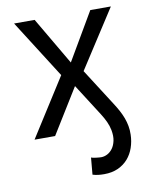

<svg xmlns="http://www.w3.org/2000/svg" viewBox="-85 -609 710 888"><g transform="rotate(-10 270.0 -165.5)"><path d="M215.9 -272.7 42.6 -545.5H139.2L269.9 -322.4L400.6 -545.5H497.2L321 -272.7L431.8 -99.4Q444.2 -80.3 454.2 -61.8Q464.1 -43.3 471.1 -24.7Q478 -6 481.5 13.3Q485.1 32.7 484.4 54Q483.7 85.9 473.7 114.9Q463.8 143.8 444.8 165.7Q425.8 187.5 397.7 200.3Q369.7 213.1 332.4 213.1Q317.5 213.1 304.9 211.6Q292.3 210.2 278.4 206L285.5 126.4Q288.7 128.2 295.3 129.4Q301.8 130.7 308.9 131.6Q316.1 132.5 322.6 133Q329.2 133.5 332.4 133.5Q346.9 133.5 361.3 126.1Q375.7 118.6 386.2 104.2Q396.7 89.8 401.3 68.4Q405.9 46.9 400.6 18.5Q396.7 -1.8 387.6 -21.7Q378.6 -41.5 365.1 -62.5L269.9 -211.6L139.2 0H42.6Z"/></g></svg>

Font: Interop
Style: Regular
Weight: 400
Designer: Rasmus Andersson, Google, Jang Haemin
Foundry: jhaemin
Version: Version 1.008